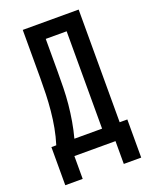

<svg xmlns="http://www.w3.org/2000/svg" viewBox="-159 -820 817 1036"><g transform="rotate(-20 250.0 -302.0)"><path d="M368 131V0H132V131H32V-88H60Q74 -133 82.5 -179Q91 -225 95.5 -272Q100 -319 101.5 -365.5Q103 -412 103 -459V-735H424V-88H468V131ZM164 -88H323V-647H203V-459Q203 -413 202 -366Q201 -319 196.5 -272.5Q192 -226 184 -179.5Q176 -133 164 -88Z"/></g></svg>

Font: Zed Mono Semibold
Style: Regular
Weight: 600
Monospace: yes
Designer: Belleve Invis
Foundry: Belleve Invis
Version: Version 1.0.0; ttfautohint (v1.8.4)